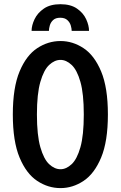

<svg xmlns="http://www.w3.org/2000/svg" viewBox="-20 -906 590 936"><path d="M275 11Q214.5 11 161.5 -24Q108.5 -59 75.5 -137.8Q42.5 -216.5 42.5 -348Q42.5 -479 75.5 -557.8Q108.5 -636.5 161.5 -671.2Q214.5 -706 275 -706Q334.5 -706 387.2 -671.2Q440 -636.5 473 -557.8Q506 -479 506 -348Q506 -216.5 473 -137.8Q440 -59 387.2 -24Q334.5 11 275 11ZM275 -81Q303 -81 329.2 -105.5Q355.5 -130 372 -188.2Q388.5 -246.5 388.5 -348Q388.5 -449 372 -507Q355.5 -565 329.2 -589.5Q303 -614 275 -614Q246 -614 219.8 -589.5Q193.5 -565 176.8 -507Q160 -449 160 -348Q160 -246.5 176.8 -188.2Q193.5 -130 219.8 -105.5Q246 -81 275 -81ZM274.5 -885.5Q324.5 -885.5 355.2 -864.2Q386 -843 400 -812.5Q414 -782 414 -755.5H329.5Q329.5 -766.5 325 -781.8Q320.5 -797 308.2 -808.2Q296 -819.5 273.5 -819.5Q251 -819.5 239 -808.2Q227 -797 222.8 -781.8Q218.5 -766.5 218.5 -755.5H134Q134 -782 148.5 -812.5Q163 -843 194 -864.2Q225 -885.5 274.5 -885.5Z"/></svg>

Font: Trispace SemiCondensed Medium
Style: Regular
Weight: 500
Width: 4
Designer: Tyler Finck
Foundry: Etcetera Type Company
Version: Version 1.210; ttfautohint (v1.8.3)